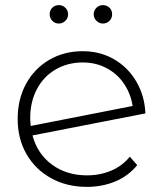

<svg xmlns="http://www.w3.org/2000/svg" viewBox="-20 -726 637 750"><path d="M414.5 -59.5C385.5 -47.2 354 -41 320 -41C266.7 -41 221 -55 183 -83C145 -111 119.7 -149 107 -197L548 -283C546 -329 534.2 -370.5 512.5 -407.5C490.8 -444.5 461.8 -473.5 425.5 -494.5C389.2 -515.5 348.3 -526 303 -526C254.3 -526 210.7 -514.7 172 -492C133.3 -469.3 103.2 -438 81.5 -398C59.8 -358 49 -312.3 49 -261C49 -209.7 60.5 -164 83.5 -124C106.5 -84 138.5 -52.7 179.5 -30C220.5 -7.3 267 4 319 4C359.7 4 397 -3.2 431 -17.5C465 -31.8 493.3 -53 516 -81L487 -114C467.7 -90 443.5 -71.8 414.5 -59.5ZM197 -454.5C228.3 -472.8 263.7 -482 303 -482C337.7 -482 369 -474.5 397 -459.5C425 -444.5 447.7 -424 465 -398C482.3 -372 493.3 -343.3 498 -312L100 -234C98.7 -247.3 98 -257.7 98 -265C98 -307 106.7 -344.5 124 -377.5C141.3 -410.5 165.7 -436.2 197 -454.5ZM184.5 -644.5C191.5 -637.5 200 -634 210 -634C219.3 -634 227.7 -637.5 235 -644.5C242.3 -651.5 246 -660 246 -670C246 -680 242.5 -688.5 235.5 -695.5C228.5 -702.5 220 -706 210 -706C200 -706 191.5 -702.7 184.5 -696C177.5 -689.3 174 -680.7 174 -670C174 -660 177.5 -651.5 184.5 -644.5ZM357 -644.5C364.3 -637.5 372.7 -634 382 -634C392 -634 400.5 -637.5 407.5 -644.5C414.5 -651.5 418 -660 418 -670C418 -680.7 414.5 -689.3 407.5 -696C400.5 -702.7 392 -706 382 -706C372 -706 363.5 -702.5 356.5 -695.5C349.5 -688.5 346 -680 346 -670C346 -660 349.7 -651.5 357 -644.5Z"/></svg>

Font: Montserrat Custom ExtraLight
Style: Regular
Weight: 300
Designer: Julieta Ulanovsky
Foundry: Julieta Ulanovsky
Version: Version 7.200